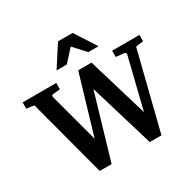

<svg xmlns="http://www.w3.org/2000/svg" viewBox="-196 -1123 1358 1347"><g transform="rotate(-30 483.0 -450.0)"><path d="M956.1 -620.1 895 -611.8 737.8 16.1H643.1L486.8 -503.9L334 16.1H237.8L70.8 -611.8L9.8 -620.1V-670.9H282.2V-620.1L223.1 -613.8Q213.9 -613.3 213.1 -606.2Q212.4 -599.1 213.9 -592.8L319.8 -196.8L460 -670.9H567.9L712.9 -186L813 -592.8Q814.5 -599.1 812 -605.7Q809.6 -612.3 798.8 -613.8L734.9 -620.1V-670.9H956.1ZM668 -746.1H585L498 -841.3L411.1 -746.1H328.1L439 -917.5H557.1Z"/></g></svg>

Font: Charis
Style: Bold
Weight: 700
Designer: Walt Agee, Miriam Martin, Annie Olsen, Victor Gaultney, Lorna Priest, Alan Ward, Bob Hallissy, Martin Hosken, Sharon Cor
Foundry: SIL Global
Version: Version 7.000